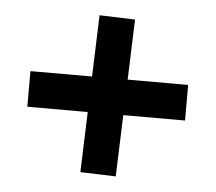

<svg xmlns="http://www.w3.org/2000/svg" viewBox="-38 -651 545 485"><g transform="rotate(5 234.0 -409.0)"><path d="M34.2 -454.1H434.1V-363.8H34.2ZM286.1 -606.9 272 -208 182.1 -210.9 195.8 -609.9Z"/></g></svg>

Font: Opir
Style: Regular
Weight: 400
Designer: Maksym Kobuzan
Version: Version 1.000;FEAKit 1.0